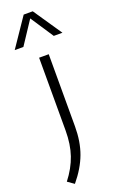

<svg xmlns="http://www.w3.org/2000/svg" viewBox="-229 -857 690 1134"><g transform="rotate(-20 116.0 -290.5)"><path d="M30 231 -10.5 202.5Q40 137.5 63 70Q86 2.5 86 -84V-541.5H146.5V-87.5Q146.5 7.5 119 82.2Q91.5 157 30 231ZM-34 -633 87.5 -812H144.5L266 -633H211.5L116 -777.5L20.5 -633Z"/></g></svg>

Font: Encode Sans SemiExpanded SemiExpanded Light
Style: Regular
Weight: 300
Width: 6
Designer: Multiple Designers
Foundry: Impallari Type
Version: Version 3.000; ttfautohint (v1.8.3) -l 8 -r 50 -G 200 -x 14 